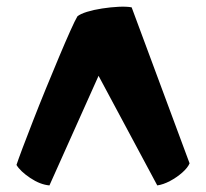

<svg xmlns="http://www.w3.org/2000/svg" viewBox="-20 -728 630 586"><path d="M130.9 -162.1Q102.5 -164.6 72.3 -184.8Q42 -205.1 30.3 -224.6Q35.2 -239.7 48.6 -275.4Q62 -311 80.6 -358.6Q99.1 -406.2 119.9 -457Q140.6 -507.8 160.2 -554.2Q179.7 -600.6 194.6 -633.8Q209.5 -667 216.3 -678.2Q225.1 -685.5 245.6 -691.9Q266.1 -698.2 291.7 -702.1Q317.4 -706.1 341.8 -707.3Q366.2 -708.5 381.8 -705.6L558.6 -229.5Q553.2 -216.3 536.4 -201.4Q519.5 -186.5 498.8 -175.5Q478 -164.6 460 -162.1L280.8 -496.6Z"/></svg>

Font: Fruktur
Style: Regular
Weight: 400
Designer: Viktoriya Grabowska, Eben Sorkin
Foundry: Viktoriya Grabowska
Version: Version 1.008; ttfautohint (v1.8.4.7-5d5b)